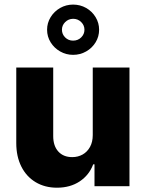

<svg xmlns="http://www.w3.org/2000/svg" viewBox="-20 -832 652 858"><path d="M394.5 -530.3H558.6V0H402.3V-97.7H396.5Q378.4 -49.3 335.9 -21.2Q293.5 6.8 234.4 6.8Q180.7 6.8 139.4 -17.8Q98.1 -42.5 75.4 -87.6Q52.7 -132.8 52.7 -192.4V-530.3H217.8V-223.6Q217.8 -180.2 240.5 -155Q263.2 -129.9 302.7 -129.9Q328.6 -129.9 349.4 -141.6Q370.1 -153.3 382.3 -175.5Q394.5 -197.8 394.5 -228.5ZM190.4 -699.2Q190.4 -729.5 206.3 -755.4Q222.2 -781.2 248.8 -796.4Q275.4 -811.5 306.6 -811.5Q338.4 -811.5 365 -796.4Q391.6 -781.2 407.2 -755.4Q422.9 -729.5 422.9 -699.2Q422.9 -668.5 407.2 -642.8Q391.6 -617.2 365 -602.1Q338.4 -586.9 306.6 -586.9Q275.4 -586.9 248.8 -602.1Q222.2 -617.2 206.3 -642.8Q190.4 -668.5 190.4 -699.2ZM357.4 -699.2Q357.4 -718.8 342.8 -733.4Q328.1 -748 306.6 -748Q285.6 -747.6 271.2 -733.2Q256.8 -718.8 256.8 -699.2Q256.8 -679.2 271.2 -664.8Q285.6 -650.4 306.6 -650.4Q328.1 -650.4 342.8 -664.8Q357.4 -679.2 357.4 -699.2Z"/></svg>

Font: Pretendard GOV ExtraBold
Style: Regular
Weight: 800
Designer: Base glyphs from Inter by Rasmus Andersson; Hangeul glyphs from Noto Sans CJK(Source Han Sans) by Jang Soo-young and Kan
Foundry: Kil Hyung-jin
Version: Version 1.309